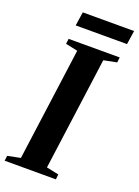

<svg xmlns="http://www.w3.org/2000/svg" viewBox="-182 -975 756 1046"><g transform="rotate(20 196.5 -452.5)"><path d="M-14.5 0 -11 -29.5 63.5 -44.5 152 -698 82 -713 86 -743H382L378.5 -713L303 -698L214.5 -44.5L285.5 -29.5L282.5 0ZM109 -905H406.5L394.5 -825H97Z"/></g></svg>

Font: Merriweather 96pt
Style: Bold Italic
Weight: 700
Italic angle: -7.8°
Version: Version 2.101